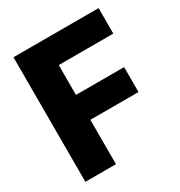

<svg xmlns="http://www.w3.org/2000/svg" viewBox="-158 -771 826 881"><g transform="rotate(-30 255.0 -330.0)"><path d="M40 0V-660H491V-525H202V-367H457V-235H202V0Z"/></g></svg>

Font: Bricolage Grotesque 48pt ExtraBold
Style: Regular
Weight: 800
Designer: Mathieu Triay
Foundry: Atelier Triay
Version: Version 1.000; ttfautohint (v1.8.4.7-5d5b);gftools[0.9.32]